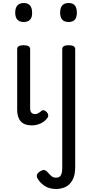

<svg xmlns="http://www.w3.org/2000/svg" viewBox="-20 -815 612 1274"><path d="M193 17Q141 17 117.5 -10Q94 -37 94 -86V-489Q94 -502 104.5 -508.5Q115 -515 136 -515Q158 -515 169 -508.5Q180 -502 180 -489V-96Q180 -76 189 -67Q198 -58 211 -58Q222 -58 229.5 -61.5Q237 -65 243.5 -70Q250 -75 258 -81Q264 -86 274.5 -82Q285 -78 291 -70Q299 -61 300 -51Q301 -41 295 -33Q284 -17 267.5 -6Q251 5 231.5 11Q212 17 193 17ZM138 -669Q110 -669 95.5 -684.5Q81 -700 81 -731Q81 -763 95.5 -779Q110 -795 138 -795Q165 -795 179 -779Q193 -763 193 -731Q194 -700 179.5 -684.5Q165 -669 138 -669ZM352 439Q306 439 274.5 417.5Q243 396 228 367Q221 352 227 340.5Q233 329 248 321Q266 310 277.5 314Q289 318 299 331Q313 347 324 355.5Q335 364 352 364Q376 364 384.5 346.5Q393 329 393 299V-489Q393 -502 403.5 -508.5Q414 -515 435 -515Q457 -515 468 -508.5Q479 -502 479 -489V292Q479 348 461 380Q443 412 414.5 425.5Q386 439 352 439ZM435 -669Q407 -669 393 -684.5Q379 -700 379 -731Q379 -763 393 -779Q407 -795 435 -795Q463 -795 476.5 -779Q490 -763 490 -731Q490 -700 476.5 -684.5Q463 -669 435 -669Z"/></svg>

Font: Playwrite DE Grund
Style: Regular
Weight: 400
Designer: Veronika Burian, José Scaglione
Foundry: TypeTogether
Version: Version 1.002